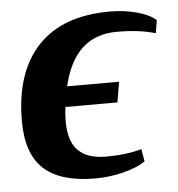

<svg xmlns="http://www.w3.org/2000/svg" viewBox="-42 -511 517 559"><g transform="rotate(-5 216.5 -231.0)"><path d="M214.4 9.3Q114.3 9.3 65.2 -34.9Q16.1 -79.1 16.1 -175.8Q16.1 -317.4 88.1 -394.3Q160.2 -471.2 299.3 -471.2Q341.3 -471.2 378.4 -460.9Q415.5 -450.7 433.1 -434.1L426.8 -396.5Q380.9 -410.6 314 -410.6Q252.4 -410.6 213.1 -375Q173.8 -339.4 156.2 -265.1H308.1L297.9 -205.6H146Q143.1 -182.6 143.1 -163.1Q143.1 -105 170.4 -78.1Q197.8 -51.3 250.5 -51.3Q310.5 -51.3 355.5 -64L361.8 -27.8Q337.9 -11.2 297.4 -1Q256.8 9.3 214.4 9.3Z"/></g></svg>

Font: Liberation Serif
Style: Bold Italic
Weight: 700
Italic angle: -16.333°
Designer: Steve Matteson
Foundry: Ascender Corporation
Version: Version 2.1.5